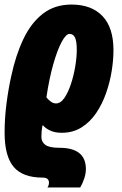

<svg xmlns="http://www.w3.org/2000/svg" viewBox="-28 -583 537 843"><path d="M180.2 240.2Q187 231 187 219.2Q187 196.8 159.2 196.8Q71.3 196.8 31.7 149.4Q-7.8 102.1 -7.8 0Q-7.8 -64 0.5 -128.2Q8.8 -192.4 21 -247.1Q40.5 -339.4 74.2 -410.6Q107.9 -481.9 159.9 -522.5Q211.9 -563 286.1 -563Q373.5 -563 421.9 -512.5Q470.2 -461.9 470.2 -362.8Q470.2 -320.3 462.4 -271.2Q454.6 -222.2 437.7 -174.1Q420.9 -126 394.3 -86.7Q367.7 -47.4 330.1 -23.7Q292.5 0 243.2 0Q213.9 0 193.4 -9.3Q172.9 -18.6 161.1 -32.2H158.2Q155.8 -18.6 154.8 -6.8Q153.8 4.9 153.8 19Q153.8 40 171.1 53Q188.5 65.9 232.9 65.9Q349.1 65.9 349.1 159.2Q349.1 179.2 341.8 200.9Q334.5 222.7 324.2 240.2ZM217.8 -128.9Q238.3 -128.9 254.9 -153.3Q271.5 -177.7 283.7 -214.8Q295.9 -252 302.5 -292.2Q309.1 -332.5 309.1 -363.8Q309.1 -401.4 301.5 -417.7Q293.9 -434.1 276.9 -434.1Q261.7 -434.1 242.7 -398.7Q223.6 -363.3 205.8 -300.5Q188 -237.8 175.8 -155.8Q180.7 -148.4 192.6 -138.7Q204.6 -128.9 217.8 -128.9Z"/></svg>

Font: Open Sans Condensed ExtraBold
Style: Italic
Weight: 800
Width: 3
Italic angle: -12°
Designer: Monotype Design Team
Foundry: Monotype Imaging Inc.
Version: Version 3.003; ttfautohint (v1.8.4)